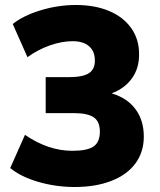

<svg xmlns="http://www.w3.org/2000/svg" viewBox="-20 -741 640 769"><path d="M556 -194Q556 -132 522.5 -86.5Q489 -41 426 -16.5Q363 8 279 8Q204 8 133.5 -12.5Q63 -33 21 -68L80 -201Q173 -137 270 -137Q330 -137 355 -154.5Q380 -172 380 -214Q380 -254 355.5 -271Q331 -288 274 -288H163V-432H255Q311 -432 335.5 -447.5Q360 -463 360 -498Q360 -536 336.5 -556Q313 -576 271 -576Q228 -576 180.5 -559.5Q133 -543 90 -512L31 -645Q74 -679 143.5 -700Q213 -721 284 -721Q360 -721 417 -697Q474 -673 505.5 -628.5Q537 -584 537 -525Q538 -469 509 -428Q480 -387 427 -367Q489 -349 522.5 -304Q556 -259 556 -194Z"/></svg>

Font: Muli Black
Style: Regular
Weight: 900
Designer: Vernon Adams
Foundry: Vernon Adams
Version: Version 2.001